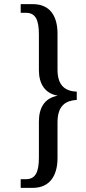

<svg xmlns="http://www.w3.org/2000/svg" viewBox="-20 -780 416 928"><path d="M80 128H139C217 128 258 73 258 -16V-189C258 -272 300 -294 351 -297V-337C300 -339 258 -362 258 -443V-617C258 -708 217 -760 139 -760H80V-718H106C153 -718 168 -682 168 -612V-441C168 -375 197 -329 257 -318V-317C195 -305 168 -259 168 -192V-19C168 49 153 86 106 86H80Z"/></svg>

Font: Noto Serif Devanagari ExtraCondensed
Style: Regular
Weight: 400
Width: 2
Designer: Universal Thirst, Indian Type Foundry and the Monotype Design Team
Foundry: Monotype Imaging Inc.
Version: Version 2.004